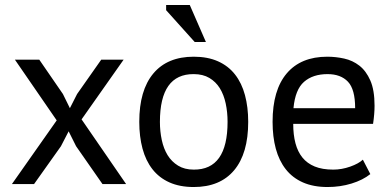

<svg xmlns="http://www.w3.org/2000/svg" viewBox="-20 -740 1575 772"><path d="M208 -256 40 -500H138L233 -362L261 -305L290 -362L387 -500H477L308 -260L487 0H392L286 -152L256 -212L225 -152L117 0H28Z M540 0ZM540 -250Q540 -377 596.5 -444.5Q653 -512 759 -512Q815 -512 856.5 -493.5Q898 -475 925 -440.5Q952 -406 965 -357.5Q978 -309 978 -250Q978 -123 921.5 -55.5Q865 12 759 12Q703 12 661.5 -6.5Q620 -25 593 -59.5Q566 -94 553 -142.5Q540 -191 540 -250ZM623 -250Q623 -212 630.5 -177Q638 -142 654 -116Q670 -90 696 -74Q722 -58 759 -58Q895 -57 895 -250Q895 -289 887.5 -324Q880 -359 864 -385Q848 -411 822 -426.5Q796 -442 759 -442Q623 -443 623 -250ZM808 -571H763L648 -699V-720H743Z M1469 -40Q1439 -16 1393.5 -2Q1348 12 1297 12Q1240 12 1198 -6.5Q1156 -25 1129 -59.5Q1102 -94 1089 -142Q1076 -190 1076 -250Q1076 -378 1133 -445Q1190 -512 1296 -512Q1330 -512 1364 -504.5Q1398 -497 1425 -476Q1452 -455 1469 -416.5Q1486 -378 1486 -315Q1486 -282 1480 -242H1159Q1159 -198 1168 -164Q1177 -130 1196 -106.5Q1215 -83 1245.5 -70.5Q1276 -58 1320 -58Q1354 -58 1388 -70Q1422 -82 1439 -98ZM1297 -442Q1238 -442 1202.5 -411Q1167 -380 1160 -305H1408Q1408 -381 1379 -411.5Q1350 -442 1297 -442Z"/></svg>

Font: PT Sans
Style: Regular
Weight: 400
Version: Version 2.003W OFL; ttfautohint (v1.6)